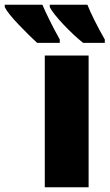

<svg xmlns="http://www.w3.org/2000/svg" viewBox="-136 -786 460 806"><path d="M236 0H52V-553H236ZM42 -766H-116V-756Q-103 -730 -57 -682Q-11 -634 20 -606H115V-620Q92 -661 72.5 -700.5Q53 -740 42 -766ZM231 -766H73V-756Q87 -729 130.5 -683Q174 -637 213 -606H304V-620Q280 -662 260.5 -701Q241 -740 231 -766Z"/></svg>

Font: Noto Sans Display SemiCondensed Black
Style: Regular
Weight: 900
Width: 4
Designer: Monotype Design Team
Foundry: Monotype Imaging Inc.
Version: Version 1.900